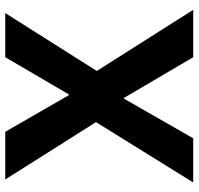

<svg xmlns="http://www.w3.org/2000/svg" viewBox="-32 -706 738 713"><g transform="rotate(-90 336.5 -349.0)"><path d="M657 0H481L330 -257H327L180 0H16L240 -361L27 -698H204L340 -462H343L481 -698H645L430 -358Z"/></g></svg>

Font: IBM Plex Arabic
Style: Bold
Weight: 700
Designer: Mike Abbink, Paul van der Laan, Pieter van Rosmalen, Wael Morcos, Khajak Apelian
Foundry: Bold Monday
Version: Version 1.0